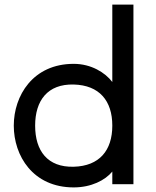

<svg xmlns="http://www.w3.org/2000/svg" viewBox="-20 -802 679 836"><path d="M301 14C377 14 438 -17 469 -55V0H561V-782H469V-445C438 -486 377 -524 301 -524C123 -524 40 -385 40 -255C40 -124 123 14 301 14ZM301 -76C187 -73 133 -145 133 -255C133 -364 187 -437 301 -434C413 -431 469 -363 469 -255C469 -147 413 -79 301 -76Z"/></svg>

Font: Hibana SubMedium
Style: Regular
Weight: 500
Width: 6
Designer: pygmalion
Foundry: ybstudio
Version: Version 0.930;hotconv 1.0.109;makeotfexe 2.5.65596